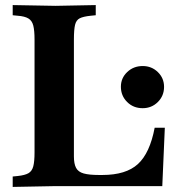

<svg xmlns="http://www.w3.org/2000/svg" viewBox="-20 -733 701 756"><path d="M30 3V-38L50 -40Q78 -43 92 -51Q106 -59 111 -78Q116 -97 116 -133V-577Q116 -613 111 -632.5Q106 -652 91.5 -660.5Q77 -669 50 -671L30 -673V-713L199 -710L357 -713V-673L337 -671Q308 -668 294 -661Q280 -654 275.5 -635Q271 -616 271 -577V-117Q271 -88 279.5 -72Q288 -56 309.5 -50Q331 -44 370 -44H383Q476 -44 523 -87Q570 -130 589 -230H629L619 0H188ZM541.7 -307Q505 -307 480.5 -331.5Q456 -356 456 -391.5Q456 -425.7 480.9 -449.3Q505.7 -473 542 -473Q577 -473 601.5 -449.2Q626 -425.4 626 -391Q626 -355.6 601.5 -331.3Q577.1 -307 541.7 -307Z"/></svg>

Font: Baskervville SC
Style: Regular
Weight: 400
Designer: Alexis Faudot, Rémi Forte, Morgane Pierson, Rafael Ribas, Tanguy Vanlaeys, Rosalie Wagner, Thomas Huot-Marchand
Foundry: ANRT
Version: Version 1.100